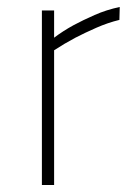

<svg xmlns="http://www.w3.org/2000/svg" viewBox="-20 -530 394 550"><path d="M100 -500H135V-422Q160 -441 191 -458Q217 -472 251 -487Q285 -502 323 -510L322 -473Q289 -465 256 -450.5Q223 -436 196 -422Q164 -405 135 -386V0H100Z"/></svg>

Font: Panefresco 1wt
Style: Regular
Weight: 250
Version: Version 1.000